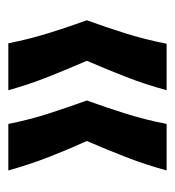

<svg xmlns="http://www.w3.org/2000/svg" viewBox="-0 -492 411 450"><g transform="rotate(-90 205.0 -266.5)"><path d="M328 -81H219Q233 -132 251 -178Q269 -224 288 -268Q269 -312 251 -357Q233 -402 219 -452H329Q339 -402 353 -357Q367 -312 383 -268Q367 -224 352.5 -178Q338 -132 328 -81ZM140 -81H31Q45 -132 63 -178Q81 -224 100 -268Q80 -312 62.5 -357Q45 -402 31 -452H140Q150 -402 164.5 -357Q179 -312 195 -268Q179 -224 164.5 -178Q150 -132 140 -81Z"/></g></svg>

Font: Bricolage Grotesque SemiCondensed Medium
Style: Regular
Weight: 500
Width: 4
Designer: Mathieu Triay
Foundry: Atelier Triay
Version: Version 1.001;gftools[0.9.33.dev8+g029e19f]